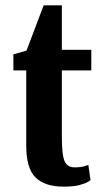

<svg xmlns="http://www.w3.org/2000/svg" viewBox="-20 -686 393 717"><path d="M217 11Q148 11 113 -23Q78 -57 78 -142V-423H30V-483L79 -497L143 -666H211V-500H321V-423H211V-176Q211 -106 221.5 -83.5Q232 -61 258 -61Q282 -61 296 -65.5Q310 -70 310 -70L318 -13Q318 -13 308.5 -7Q299 -1 277 5Q255 11 217 11Z"/></svg>

Font: Arsenal SC
Style: Bold
Weight: 700
Designer: Andrij Shevchenko
Foundry: Stairsfor
Version: Version 2.001; ttfautohint (v1.8.4.7-5d5b)